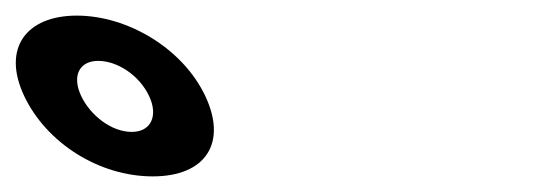

<svg xmlns="http://www.w3.org/2000/svg" viewBox="-326 -895 718 246"><path d="M-295 -772C-266.6 -712 -199.3 -669 -130.3 -669C-62.3 -669 -34.6 -712 -63 -772C-91.8 -833 -162.6 -875 -227.6 -875C-292.6 -875 -323.8 -833 -295 -772ZM-222 -772C-234.2 -798 -224.2 -817 -200.2 -817C-175.2 -817 -147.2 -798 -135 -772C-123.1 -747 -132.2 -726 -157.2 -726C-183.2 -726 -210.1 -747 -222 -772Z"/></svg>

Font: Hussar
Style: BdOpOblFive
Weight: 700
Foundry: Cannot Into Space Fonts
Version: Version 2.00